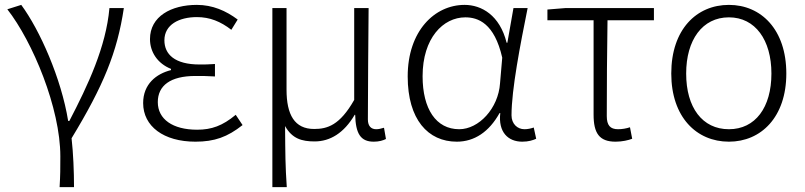

<svg xmlns="http://www.w3.org/2000/svg" viewBox="-20 -567 3295 786"><path d="M224 199H283C283 136 280 61 273 -1C403 -215 460 -353 487 -534H428C414 -375 340 -218 264 -72H259C231 -246 143 -444 67 -547L10 -529C114 -396 227 -124 227 73C227 125 227 148 224 199Z M780 13C858 13 911 -6 973 -55L945 -97C891 -52 846 -36 787 -36C687 -36 626 -79 626 -149C626 -217 678 -256 780 -256C806 -256 829 -256 860 -254V-305C833 -303 817 -303 797 -303C695 -303 653 -345 653 -402C653 -466 713 -497 786 -497C839 -497 883 -479 927 -445L953 -487C905 -523 850 -547 786 -547C681 -547 594 -500 594 -407C594 -354 625 -307 680 -285V-280C620 -265 566 -223 566 -145C566 -50 650 13 780 13Z M1095 199H1154C1148 111 1148 66 1147 -51C1176 1 1216 12 1268 12C1331 12 1388 -22 1432 -97H1434C1436 -20 1456 13 1510 13C1532 13 1548 8 1560 2L1552 -44C1538 -40 1530 -38 1520 -38C1500 -38 1486 -50 1486 -78C1486 -225 1488 -379 1489 -534H1430V-158C1371 -54 1320 -39 1266 -39C1186 -39 1153 -97 1153 -200V-534H1095Z M1850 13C1922 13 1982 -27 2025 -104H2028C2019 -26 2060 13 2118 13C2144 13 2162 7 2175 1L2165 -45C2154 -41 2140 -38 2127 -38C2098 -38 2074 -60 2074 -95C2074 -200 2110 -385 2140 -534H2082L2057 -392H2054C2026 -505 1951 -547 1882 -547C1759 -547 1649 -440 1649 -254C1649 -78 1732 13 1850 13ZM1860 -38C1765 -38 1710 -121 1710 -255C1710 -411 1794 -496 1885 -496C1937 -496 2004 -472 2036 -331L2027 -226C2020 -123 1940 -38 1860 -38Z M2500 13C2527 13 2553 7 2568 1L2559 -46C2544 -41 2527 -38 2510 -38C2478 -38 2464 -54 2464 -92C2464 -219 2465 -350 2467 -484H2657V-534H2295L2221 -528V-484H2410V-98C2410 -22 2433 13 2500 13Z M2964 13C3096 13 3199 -88 3199 -266C3199 -446 3096 -547 2964 -547C2831 -547 2728 -446 2728 -266C2728 -88 2831 13 2964 13ZM2964 -38C2855 -38 2789 -127 2789 -266C2789 -403 2855 -496 2964 -496C3072 -496 3138 -403 3138 -266C3138 -127 3072 -38 2964 -38Z"/></svg>

Font: Noto Sans TC Light
Style: Regular
Weight: 300
Designer: Ryoko NISHIZUKA 西塚涼子 (kana, bopomofo & ideographs); Paul D. Hunt (Latin, Greek & Cyrillic); Sandoll Communications 산돌커뮤니
Foundry: Adobe
Version: Version 2.004;hotconv 1.0.118;makeotfexe 2.5.65603